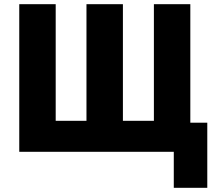

<svg xmlns="http://www.w3.org/2000/svg" viewBox="-20 -725 1054 917"><path d="M810 172V0H72V-705H246V-148H393V-705H567V-148H715V-705H889V-139H970V172Z"/></svg>

Font: Nunito Sans 7pt Condensed Black
Style: Regular
Weight: 900
Width: 3
Designer: Vernon Adams
Foundry: Vernon Adams
Version: Version 3.101;gftools[0.9.27]